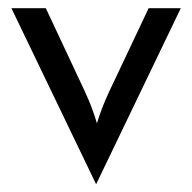

<svg xmlns="http://www.w3.org/2000/svg" viewBox="-20 -437 478 477"><path d="M218.8 20.8 429.2 -416.7H349.3L263.9 -236.1C248.6 -204.2 234.7 -175.7 220.8 -130.6C207.6 -175.7 193.8 -203.5 178.5 -236.1L93.8 -416.7H8.3Z"/></svg>

Font: Afacad
Style: Regular
Weight: 400
Designer: Kristian Moeller
Foundry: Dicotype
Version: Version 1.000